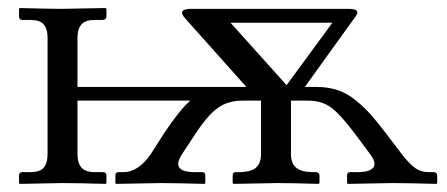

<svg xmlns="http://www.w3.org/2000/svg" viewBox="-20 -451 1101 473"><path d="M588.9 -203.1H577.1Q542 -203.1 517.1 -185.5Q492.2 -168 461.9 -122.1L428.2 -70.8Q399.4 -26.9 460.9 -26.9H478Q485.8 -26.9 485.8 -19V0L483.9 2Q411.1 0 376 0L266.1 2L264.2 0V-19Q264.2 -26.9 272 -26.9H284.2Q320.3 -26.9 351.1 -70.8L383.8 -122.1Q422.9 -180.7 448.7 -203.1H170.9V-71.8Q170.9 -49.3 180.7 -38.1Q190.4 -26.9 213.9 -26.9H232.9Q242.2 -26.9 242.2 -19V0L240.2 2Q170.9 0 131.8 0L28.8 2L26.9 0V-19Q26.9 -26.9 35.2 -26.9H54.2Q78.1 -26.9 87.6 -37.8Q97.2 -48.8 97.2 -71.8V-357.9Q97.2 -379.9 87.6 -390.9Q78.1 -401.9 54.2 -401.9H35.2Q26.9 -401.9 26.9 -410.2V-429.2L28.8 -431.2Q96.7 -429.2 131.8 -429.2L240.2 -431.2L242.2 -429.2V-410.2Q242.2 -406.7 239.5 -404.3Q236.8 -401.9 232.9 -401.9H213.9Q190.4 -401.9 180.7 -390.9Q170.9 -379.9 170.9 -357.9V-236.8H556.2H586.9L433.1 -409.2Q425.3 -419.9 430.7 -424.6Q436 -429.2 450.2 -429.2H838.9Q871.1 -429.2 855 -409.2L731 -236.8H759.8Q788.6 -236.8 812.5 -228.8Q836.4 -220.7 858.2 -202.4Q879.9 -184.1 894.3 -167.7Q908.7 -151.4 931.2 -122.1L970.2 -70.8Q986.8 -49.3 1001.5 -38.1Q1016.1 -26.9 1037.1 -26.9H1048.8Q1051.8 -26.9 1054.4 -24.7Q1057.1 -22.5 1057.1 -19V0L1055.2 2Q983.9 0 944.8 0L836.9 2L835 0V-19Q835 -26.9 842.8 -26.9H859.9Q891.1 -26.9 899.7 -38.3Q908.2 -49.8 892.1 -70.8L854 -122.1Q818.8 -168.9 795.9 -186Q772.9 -203.1 738.8 -203.1H696.8V-70.8Q696.8 -48.3 710 -37.6Q723.1 -26.9 752 -26.9H758.8Q761.7 -26.9 764.4 -24.7Q767.1 -22.5 767.1 -19V0L765.1 2Q701.2 0 662.1 0L555.2 2L553.2 0V-19Q553.2 -26.9 561 -26.9H567.9Q597.7 -26.9 610.4 -37.8Q623 -48.8 623 -70.8V-203.1ZM686 -241.2 798.8 -395H547.9Z"/></svg>

Font: Linux Biolinum
Style: Regular
Weight: 400
Designer: Philipp H. Poll
Foundry: Philipp H. Poll
Version: Version 0.6.4